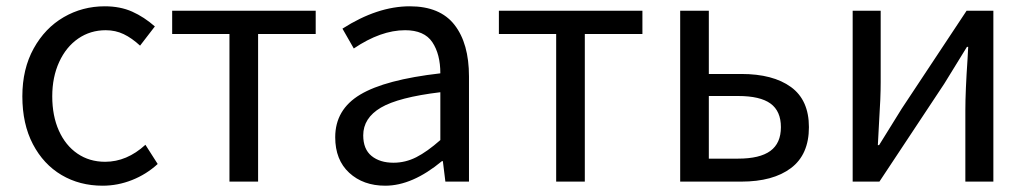

<svg xmlns="http://www.w3.org/2000/svg" viewBox="-20 -577 3268 610"><path d="M51 -271Q51 -358 87 -423Q123 -488 182.5 -522.5Q242 -557 313 -557Q362 -557 400 -540Q438 -523 472 -493L425 -432Q399 -456 373 -468.5Q347 -481 316 -481Q267 -481 228.5 -454.5Q190 -428 168 -380Q146 -332 146 -271Q146 -209 167 -162Q188 -115 226 -89Q264 -63 314 -63Q383 -63 442 -117L481 -56Q445 -23 399.5 -5Q354 13 306 13Q233 13 175.5 -21Q118 -55 84.5 -119Q51 -183 51 -271Z M709 -469H527V-543H983V-469H800V0H709Z M1045 -141Q1045 -229 1124.5 -276.5Q1204 -324 1379 -344Q1379 -405 1353.5 -443Q1328 -481 1267 -481Q1190 -481 1104 -423L1068 -486Q1179 -557 1282 -557Q1378 -557 1424 -498Q1470 -439 1470 -334V0H1395L1387 -65H1384Q1290 13 1204 13Q1134 13 1089.5 -28Q1045 -69 1045 -141ZM1379 -132V-284Q1246 -268 1190 -235Q1134 -202 1134 -147Q1134 -103 1160.5 -81.5Q1187 -60 1230 -60Q1268 -60 1302.5 -77.5Q1337 -95 1379 -132Z M1747 -469H1565V-543H2021V-469H1838V0H1747Z M2232 -543V-342H2335Q2436 -342 2493 -300.5Q2550 -259 2550 -173Q2550 -86 2493 -43Q2436 0 2335 0H2141V-543ZM2461 -173Q2461 -224 2428 -248Q2395 -272 2325 -272H2232V-73H2325Q2394 -73 2427.5 -97.5Q2461 -122 2461 -173Z M2778 -543V-316Q2778 -266 2773 -191L2769 -116H2773L2845 -232L3051 -543H3136V0H3047V-227Q3047 -287 3054 -390L3056 -428H3052L2980 -311L2774 0H2689V-543Z"/></svg>

Font: Noto Sans SC
Style: Regular
Weight: 400
Designer: Ryoko NISHIZUKA ____ (kana & ideographs); Paul D. Hunt (Latin, Greek & Cyrillic); Wenlong ZHANG ___ (bopomofo); Sandoll 
Foundry: Adobe Systems Incorporated
Version: Version 1.004